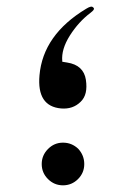

<svg xmlns="http://www.w3.org/2000/svg" viewBox="-20 -574 405 584"><path d="M169.4 -386.2 184.1 -383.8Q209.5 -379.9 223.6 -366.7Q237.8 -353.5 241.2 -331.5Q244.6 -308.6 240.7 -292Q236.8 -275.4 225.1 -264.2Q201.7 -241.2 166 -244.1Q91.8 -250.5 100.1 -344.7Q110.8 -468.3 242.2 -547.4Q257.3 -556.6 261.7 -552.7Q262.7 -552.2 263.4 -551.5Q264.2 -550.8 264.6 -550.3Q265.1 -549.8 265.1 -549.3Q269 -545.4 254.9 -534.7Q219.2 -507.8 192.4 -465.8Q166 -423.8 169.4 -388.2ZM217.8 -121.6Q236.3 -101.6 236.3 -75Q236.3 -48.3 217.3 -29.3Q198.2 -10.3 171.6 -10.3Q145 -10.3 126 -29.3Q106.9 -48.3 106.9 -75Q106.9 -101.6 126 -120.8Q145 -140.1 171.6 -140.1Q198.2 -140.1 217.8 -121.6ZM217.8 -121.1V-121.6Q217.8 -121.6 217.8 -121.3Q217.8 -121.1 217.8 -121.1Z"/></svg>

Font: Gandom WOL
Style: WOL
Weight: 400
Foundry: DejaVu fonts team - Redesigned by Saber Rastikerdar - Based on Samim Font
Version: Version 0.8